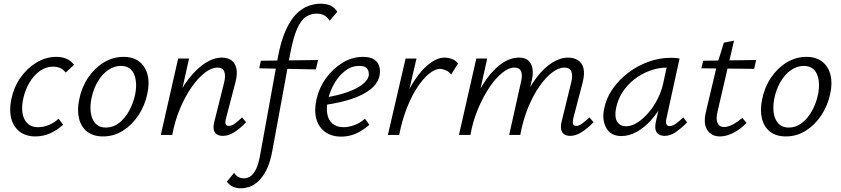

<svg xmlns="http://www.w3.org/2000/svg" viewBox="-20 -731 4558 1040"><path d="M172 8Q122 8 88 -17Q54 -42 41.5 -87.5Q29 -133 41 -192Q54 -257 90 -309Q126 -361 177 -392Q228 -423 285 -423Q316 -423 340.5 -412.5Q365 -402 381 -380L336 -338Q324 -354 307 -362Q290 -370 267 -370Q229 -370 196 -346.5Q163 -323 139.5 -283.5Q116 -244 106 -197Q91 -126 113 -84Q135 -42 186 -42Q217 -42 246 -54.5Q275 -67 297 -88L322 -56Q292 -27 253 -9.5Q214 8 172 8Z M538 8Q485 8 452 -18Q419 -44 408 -89.5Q397 -135 409 -192Q422 -258 457 -310Q492 -362 542 -392.5Q592 -423 649 -423Q701 -423 734 -397.5Q767 -372 779 -327Q791 -282 778 -223Q765 -160 730.5 -107.5Q696 -55 646.5 -23.5Q597 8 538 8ZM554 -40Q593 -40 625 -65Q657 -90 679.5 -131Q702 -172 712 -219Q725 -285 706 -329.5Q687 -374 634 -374Q599 -374 566.5 -352Q534 -330 510 -290Q486 -250 475 -197Q462 -126 483 -83Q504 -40 554 -40Z M1187 5Q1168 5 1155 -3Q1142 -11 1138 -28.5Q1134 -46 1141 -72L1194 -284Q1203 -320 1195 -342.5Q1187 -365 1158 -365Q1126 -365 1089.5 -337Q1053 -309 1018 -259Q983 -209 955 -142.5Q927 -76 913 0H868Q891 -97 926 -174.5Q961 -252 1004 -306.5Q1047 -361 1092.5 -390Q1138 -419 1182 -419Q1213 -419 1233.5 -404.5Q1254 -390 1260.5 -359.5Q1267 -329 1255 -284L1204 -89Q1199 -71 1202 -60Q1205 -49 1219 -49Q1235 -49 1252 -61.5Q1269 -74 1291 -95L1313 -69Q1280 -34 1248.5 -14.5Q1217 5 1187 5ZM851 0 945 -414H1004L912 0Z M1285 289Q1258 289 1239 279Q1220 269 1209 253L1248 205Q1257 219 1270 227Q1283 235 1302 235Q1317 235 1333.5 226Q1350 217 1365.5 188Q1381 159 1391 98L1485 -420Q1502 -510 1528 -567.5Q1554 -625 1585.5 -656Q1617 -687 1651 -699Q1685 -711 1716 -711Q1750 -711 1772 -700Q1794 -689 1807 -667L1766 -619Q1754 -637 1737.5 -647Q1721 -657 1695 -657Q1663 -657 1636.5 -639.5Q1610 -622 1589 -574.5Q1568 -527 1551 -436L1456 81Q1444 149 1423 190Q1402 231 1377.5 252.5Q1353 274 1329 281.5Q1305 289 1285 289ZM1384 -361 1393 -402 1703 -406 1691 -355Z M1828 9Q1776 9 1741 -16.5Q1706 -42 1693.5 -87Q1681 -132 1694 -192Q1708 -255 1745.5 -307Q1783 -359 1835 -391Q1887 -423 1946 -423Q1986 -423 2007 -408.5Q2028 -394 2034.5 -371Q2041 -348 2036 -322Q2027 -279 1986.5 -247Q1946 -215 1883 -194.5Q1820 -174 1742 -163L1744 -203Q1810 -214 1860.5 -231.5Q1911 -249 1941 -272Q1971 -295 1977 -319Q1979 -329 1976.5 -342Q1974 -355 1963 -364.5Q1952 -374 1925 -374Q1885 -374 1851 -348.5Q1817 -323 1793 -282.5Q1769 -242 1758 -197Q1747 -151 1752.5 -116Q1758 -81 1780.5 -61.5Q1803 -42 1842 -42Q1867 -42 1897.5 -52.5Q1928 -63 1957 -88L1981 -55Q1958 -35 1932.5 -20Q1907 -5 1881 2Q1855 9 1828 9Z M2109 0Q2139 -133 2186 -226.5Q2233 -320 2286.5 -369.5Q2340 -419 2388 -419Q2407 -419 2428 -411.5Q2449 -404 2461 -387L2424 -328Q2413 -342 2395 -350Q2377 -358 2363 -358Q2338 -358 2306.5 -333.5Q2275 -309 2243.5 -262.5Q2212 -216 2185.5 -150Q2159 -84 2142 0ZM2081 0 2177 -414H2236L2140 0Z M3069 5Q3050 5 3037 -3Q3024 -11 3020 -28.5Q3016 -46 3022 -72L3074 -284Q3083 -319 3075.5 -342Q3068 -365 3036 -365Q3006 -365 2971 -338.5Q2936 -312 2902 -263.5Q2868 -215 2840.5 -148Q2813 -81 2798 0H2754Q2777 -101 2811 -179Q2845 -257 2886 -310.5Q2927 -364 2971 -391.5Q3015 -419 3057 -419Q3088 -419 3110.5 -405Q3133 -391 3140.5 -361.5Q3148 -332 3136 -284L3085 -89Q3081 -71 3084 -60Q3087 -49 3101 -49Q3116 -49 3133 -61.5Q3150 -74 3173 -95L3195 -69Q3161 -34 3129.5 -14.5Q3098 5 3069 5ZM2466 0 2560 -414H2619L2527 0ZM2488 0Q2508 -90 2540.5 -166.5Q2573 -243 2613.5 -300Q2654 -357 2699.5 -388Q2745 -419 2792 -419Q2839 -419 2856.5 -383.5Q2874 -348 2859 -289L2789 0H2738L2802 -287Q2811 -322 2803 -343.5Q2795 -365 2765 -365Q2736 -365 2701 -337Q2666 -309 2632 -259Q2598 -209 2570 -143Q2542 -77 2528 0Z M3346 6Q3289 6 3264.5 -37Q3240 -80 3252 -140Q3263 -198 3297.5 -248Q3332 -298 3382.5 -336.5Q3433 -375 3492.5 -396.5Q3552 -418 3615 -418Q3630 -418 3641 -417Q3652 -416 3661 -414L3590 -90Q3581 -48 3607 -48Q3623 -48 3641 -61Q3659 -74 3681 -95L3702 -68Q3667 -33 3638 -14Q3609 5 3581 5Q3562 5 3548.5 -3Q3535 -11 3531 -28.5Q3527 -46 3533 -73L3571 -243L3608 -277Q3596 -221 3569 -170Q3542 -119 3505.5 -79Q3469 -39 3428 -16.5Q3387 6 3346 6ZM3371 -47Q3401 -47 3433 -67.5Q3465 -88 3493.5 -121.5Q3522 -155 3542.5 -196Q3563 -237 3572 -278L3596 -389L3629 -362Q3622 -364 3613 -364.5Q3604 -365 3595 -365Q3546 -365 3500 -348Q3454 -331 3416 -301.5Q3378 -272 3351.5 -231Q3325 -190 3316 -140Q3308 -94 3324 -70.5Q3340 -47 3371 -47Z M3880 8Q3834 8 3811.5 -26Q3789 -60 3803 -122L3865 -384L3901 -500L3956 -511L3867 -128Q3857 -86 3866.5 -64.5Q3876 -43 3902 -43Q3923 -43 3948 -56Q3973 -69 4001 -92L4024 -65Q3987 -28 3950 -10Q3913 8 3880 8ZM3779 -361 3789 -402 4076 -406 4065 -358Z M4237 8Q4184 8 4151 -18Q4118 -44 4107 -89.5Q4096 -135 4108 -192Q4121 -258 4156 -310Q4191 -362 4241 -392.5Q4291 -423 4348 -423Q4400 -423 4433 -397.5Q4466 -372 4478 -327Q4490 -282 4477 -223Q4464 -160 4429.5 -107.5Q4395 -55 4345.5 -23.5Q4296 8 4237 8ZM4253 -40Q4292 -40 4324 -65Q4356 -90 4378.5 -131Q4401 -172 4411 -219Q4424 -285 4405 -329.5Q4386 -374 4333 -374Q4298 -374 4265.5 -352Q4233 -330 4209 -290Q4185 -250 4174 -197Q4161 -126 4182 -83Q4203 -40 4253 -40Z"/></svg>

Font: Ysabeau Infant
Style: Italic
Weight: 400
Italic angle: -12°
Designer: Christian Thalmann (Catharsis Fonts)
Version: Version 2.001;gftools[0.9.30]; featfreeze: ss01,ss02,lnum